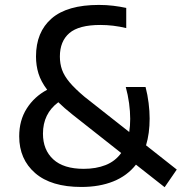

<svg xmlns="http://www.w3.org/2000/svg" viewBox="-20 -770 756 800"><path d="M319 9Q193 9 126.5 -48.8Q60 -106.5 60 -202Q60 -268.5 91.5 -318Q123 -367.5 176.5 -396Q150.5 -430.5 140.2 -464Q130 -497.5 130 -534.5Q130 -636.5 195 -693Q260 -749.5 392 -749.5Q423.5 -749.5 452 -746Q480.5 -742.5 506 -737V-653Q479 -659.5 451.8 -662.8Q424.5 -666 398 -666Q308.5 -666 269 -632Q229.5 -598 229.5 -534.5Q229.5 -504.5 238.5 -479.2Q247.5 -454 269.8 -427.2Q292 -400.5 332.5 -366.5L518.5 -220Q522.5 -245 522.5 -275Q522.5 -305.5 517.8 -340.2Q513 -375 504 -407.5H586.5Q595 -375 599.2 -340.8Q603.5 -306.5 603.5 -276Q603.5 -214 588.5 -164.5L716.5 -63.5L666 10L546.5 -84Q510 -37.5 452.2 -14.2Q394.5 9 319 9ZM159 -213Q159 -145.5 202 -106Q245 -66.5 329 -66.5Q380 -66.5 420 -82.2Q460 -98 485 -132.5L281.5 -293Q247.5 -320 223 -344Q159 -296.5 159 -213Z"/></svg>

Font: Encode Sans Semi Condensed Medium
Style: Regular
Weight: 500
Width: 4
Designer: Multiple Designers
Foundry: Impallari Type
Version: Version 3.000; ttfautohint (v1.8.3) -l 8 -r 50 -G 200 -x 14 